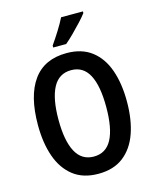

<svg xmlns="http://www.w3.org/2000/svg" viewBox="-136 -1122 915 1130"><g transform="rotate(-15 321.5 -556.5)"><path d="M593 -451Q593 -341 564 -258.5Q535 -176 475 -129.5Q415 -83 322 -83Q229 -83 169 -130Q109 -177 80 -260Q51 -343 51 -452Q51 -629 119 -723.5Q187 -818 323 -818Q415 -818 475 -772Q535 -726 564 -643.5Q593 -561 593 -451ZM176 -451Q176 -323 212 -255.5Q248 -188 322 -188Q396 -188 431.5 -254.5Q467 -321 467 -451Q467 -581 431.5 -647.5Q396 -714 323 -714Q248 -714 212 -646.5Q176 -579 176 -451ZM480 -1020Q466 -1001 440.5 -973.5Q415 -946 386.5 -917.5Q358 -889 335 -870H256V-882Q282 -919 306 -957.5Q330 -996 347 -1030H480Z"/></g></svg>

Font: Noto Sans Kannada UI Condensed SemiBold
Style: Regular
Weight: 600
Width: 3
Designer: Jelle Bosma - Monotype Design Team
Foundry: Monotype Imaging Inc.
Version: Version 2.005; ttfautohint (v1.8.4.7-5d5b)